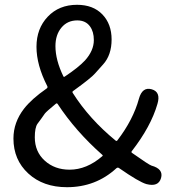

<svg xmlns="http://www.w3.org/2000/svg" viewBox="-20 -767 720 800"><path d="M259 13Q160 13 98 -44Q36 -101 36 -190Q36 -257 80 -314Q112 -355 174 -398Q180 -402 177 -408Q132 -496 132 -572Q132 -648 179 -697.5Q226 -747 301 -747Q368 -747 406.5 -707Q445 -667 445 -602.5Q445 -538 410 -499Q393 -480 376 -461Q361 -443 285 -388Q280 -385 283 -380Q352 -271 462 -181Q466 -178 469 -182Q535 -268 559 -356Q573 -406 612 -395Q651 -384 636 -334Q609 -240 529 -137Q526 -133 530 -130Q601 -80 611 -77Q662 -63 651 -25Q640 13 590 0Q559 -9 477 -66Q471 -71 465 -66Q379 13 259 13ZM270 -60Q341 -60 406 -116Q410 -119 406 -122Q295 -220 220 -334Q217 -338 213 -335Q173 -302 167 -294Q152 -272 136 -251Q125 -235 125 -195Q125 -135 166.5 -97.5Q208 -60 270 -60ZM244 -449Q246 -445 250 -448Q307 -486 334 -515Q371 -556 371 -600Q371 -635 355 -657Q337 -682 302 -682Q261 -682 236 -652Q211 -622 211 -575Q211 -517 244 -449Z"/></svg>

Font: Resource Han Rounded JP
Style: Regular
Weight: 400
Designer: Cyano Hao (round all glyphs); Ryoko NISHIZUKA 西塚涼子 (kana, bopomofo & ideographs); Paul D. Hunt (Latin, Greek & Cyrillic)
Foundry: Cyano Hao
Version: 0.990